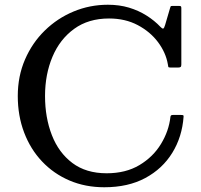

<svg xmlns="http://www.w3.org/2000/svg" viewBox="-20 -780 850 810"><path d="M55 -375Q55 -291.5 81.8 -221Q108.5 -150.5 157.5 -98.8Q206.5 -47 273.2 -18.5Q340 10 420 10Q520.5 10 593 -29Q665.5 -68 707 -135.5Q748.5 -203 754.5 -288Q755 -293 752.2 -294Q749.5 -295 744 -295H709Q704 -295 701.8 -293.2Q699.5 -291.5 699 -287Q692.5 -227.5 659.2 -172.8Q626 -118 568.2 -83.5Q510.5 -49 430 -49Q343 -49 285.2 -92.5Q227.5 -136 198.8 -210Q170 -284 170 -375Q170 -466 201.2 -540.2Q232.5 -614.5 292.8 -658.2Q353 -702 440 -702Q508.5 -702 561.2 -674Q614 -646 646.8 -602Q679.5 -558 688 -509.5Q689.5 -501.5 690 -498.2Q690.5 -495 700 -495H730.5Q739 -495 742 -497.5Q745 -500 745 -508V-745.5Q745 -751.5 743.2 -753.2Q741.5 -755 735 -755H708Q701 -755 700 -753.2Q699 -751.5 697.5 -746L676.5 -674.5Q672.5 -660.5 668.5 -659.5Q664.5 -658.5 657 -666.5Q632 -693 598.5 -714.2Q565 -735.5 524.2 -747.8Q483.5 -760 435 -760Q359 -760 290.5 -731.5Q222 -703 169 -651.2Q116 -599.5 85.5 -529Q55 -458.5 55 -375Z"/></svg>

Font: Besley
Style: Regular
Weight: 400
Designer: Owen Earl
Foundry: indestructible type*
Version: Version 4.000